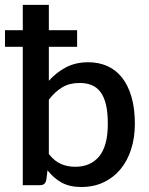

<svg xmlns="http://www.w3.org/2000/svg" viewBox="-28 -760 612 788"><path d="M-7.5 -636V-568H65.5V0H135.5C143.2 0 149.1 -1.7 153.2 -5C157.4 -8.3 160.3 -13.8 162 -21.5L167 -61C183.7 -39.7 202.9 -22.9 224.7 -10.8C246.6 1.4 273.5 7.5 305.5 7.5C339.5 7.5 370.1 1.1 397.2 -11.8C424.4 -24.6 447.5 -42.5 466.5 -65.5C485.5 -88.5 500.1 -115.8 510.2 -147.5C520.4 -179.2 525.5 -214 525.5 -252C525.5 -294 520.9 -330.8 511.7 -362.2C502.6 -393.8 489.7 -420.1 473 -441.2C456.3 -462.4 436.2 -478.2 412.7 -488.8C389.2 -499.2 363.2 -504.5 334.5 -504.5C299.8 -504.5 269.3 -497.6 243 -483.8C216.7 -469.9 193.2 -451.5 172.5 -428.5V-568H288.5V-636H172.5V-740H65.5V-636ZM298.5 -419.5C316.8 -419.5 333.2 -416.7 347.5 -411C361.8 -405.3 374 -395.9 384 -382.8C394 -369.6 401.6 -352.3 406.8 -331C411.9 -309.7 414.5 -283.3 414.5 -252C414.5 -191.3 402.7 -146.8 379 -118.2C355.3 -89.8 322.7 -75.5 281 -75.5C259.3 -75.5 239.6 -79.4 221.8 -87.2C203.9 -95.1 187.5 -108.7 172.5 -128V-351C189.5 -373 207.9 -389.9 227.8 -401.8C247.6 -413.6 271.2 -419.5 298.5 -419.5Z"/></svg>

Font: Lato Semibold
Style: Regular
Weight: 600
Designer: Lukasz Dziedzic
Foundry: tyPoland Lukasz Dziedzic
Version: Version 2.006; 2014-01-15